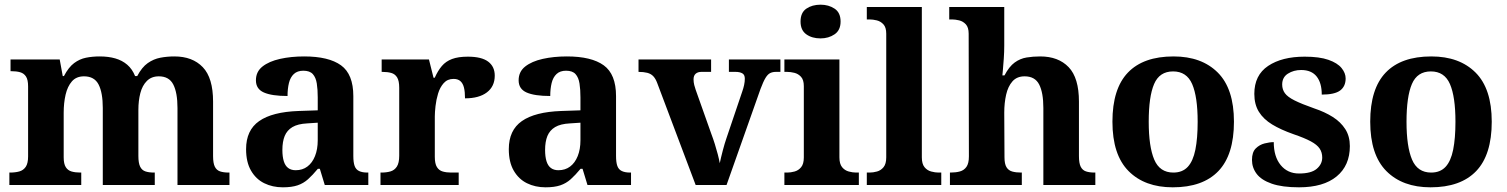

<svg xmlns="http://www.w3.org/2000/svg" viewBox="-20 -790 6438 820"><path d="M20 0V-53H22Q45.3 -53 62.5 -57.8Q79.7 -62.6 89.9 -77.4Q100 -92.3 100 -122V-421Q100 -449.5 91 -463.2Q82 -477 66 -481.5Q50 -486 28 -486H25V-536H235L248 -465H253Q273 -503 296.5 -520.5Q320 -538 347.3 -543.5Q374.6 -549 406 -549Q443 -549 472.5 -540.5Q502 -532 523.5 -513.5Q545 -495 557 -465H566Q586 -503 611 -520.5Q636 -538 664.8 -543.5Q693.6 -549 725 -549Q802 -549 846 -503.2Q890 -457.4 890 -356V-123.5Q890 -93 897.5 -78Q905 -63 920 -58Q935 -53 957 -53H960V0H738V-329Q738 -394 720.1 -429Q702.3 -464 658.2 -464Q627 -464 607.4 -444.4Q587.8 -424.9 579.4 -392.4Q571 -360 571 -321V-124Q571 -93.5 578.5 -78.3Q586 -63 601 -58Q616 -53 638 -53H641V0H419V-329Q419 -394 401.1 -429Q383.1 -464 338.8 -464Q306 -464 287.1 -442.5Q268.3 -420.9 260.1 -385.5Q252 -350.1 252 -309V-118Q252 -90 261 -76Q270 -62 286 -57.5Q302 -53 324 -53H327V0Z M1188 10Q1144 10 1108.5 -7.5Q1073 -25 1052 -61.4Q1031 -97.7 1031 -153Q1031 -234 1087 -273Q1143 -312 1255 -316L1337 -318.8V-374Q1337 -407.6 1333 -433.3Q1329 -459 1316 -473.5Q1303 -488 1275.5 -488Q1250 -488 1235 -474Q1220 -460 1214 -435.5Q1208 -411 1208 -380Q1141 -380 1107 -395Q1073 -410 1073 -447Q1073 -483.8 1101 -505.9Q1129 -528 1175.9 -538.5Q1222.8 -549 1278.8 -549Q1384 -549 1436.5 -511Q1489 -473 1489 -379.4V-124.1Q1489 -96.6 1494.5 -81.3Q1500 -66 1513.7 -59.5Q1527.4 -53 1549 -53H1553V0H1367L1346 -69H1337.4Q1315 -42 1295.5 -24.5Q1276 -7 1251 1.5Q1226 10 1188 10ZM1242.8 -63Q1272 -63 1292.8 -78.7Q1313.7 -94.3 1325.3 -123.3Q1337 -152.3 1337 -191V-266L1292 -263Q1252 -261 1228.9 -247.3Q1205.9 -233.5 1195.9 -209.3Q1186 -185.1 1186 -149.4Q1186 -121 1192 -101.5Q1198 -82 1210.8 -72.5Q1223.6 -63 1242.8 -63Z M1605 0V-53H1608Q1631 -53 1647.9 -58Q1664.9 -63 1674.9 -78.5Q1685 -94 1685 -125V-415Q1685 -445 1676 -459.5Q1667 -474 1651 -478.5Q1635 -483 1613 -483H1610V-536H1812L1831.5 -458H1836.7Q1850 -488 1867 -508Q1884 -528 1910.5 -538Q1937 -548 1978 -548Q2036.6 -548 2064.8 -526.9Q2093 -505.8 2093 -467Q2093 -421 2059.5 -395.5Q2026 -370 1966 -370Q1966 -398 1961.5 -416Q1957 -434 1946.3 -443.5Q1935.6 -453 1917 -453Q1891 -453 1875 -435Q1859 -417 1851 -390.5Q1843 -364 1840 -337Q1837 -310 1837 -293V-120Q1837 -91 1846 -76.5Q1855 -62 1871 -57.5Q1887 -53 1907 -53H1939V0Z M2310 10Q2266 10 2230.5 -7.5Q2195 -25 2174 -61.4Q2153 -97.7 2153 -153Q2153 -234 2209 -273Q2265 -312 2377 -316L2459 -318.8V-374Q2459 -407.6 2455 -433.3Q2451 -459 2438 -473.5Q2425 -488 2397.5 -488Q2372 -488 2357 -474Q2342 -460 2336 -435.5Q2330 -411 2330 -380Q2263 -380 2229 -395Q2195 -410 2195 -447Q2195 -483.8 2223 -505.9Q2251 -528 2297.9 -538.5Q2344.8 -549 2400.8 -549Q2506 -549 2558.5 -511Q2611 -473 2611 -379.4V-124.1Q2611 -96.6 2616.5 -81.3Q2622 -66 2635.7 -59.5Q2649.4 -53 2671 -53H2675V0H2489L2468 -69H2459.4Q2437 -42 2417.5 -24.5Q2398 -7 2373 1.5Q2348 10 2310 10ZM2364.8 -63Q2394 -63 2414.8 -78.7Q2435.7 -94.3 2447.3 -123.3Q2459 -152.3 2459 -191V-266L2414 -263Q2374 -261 2350.9 -247.3Q2327.9 -233.5 2317.9 -209.3Q2308 -185.1 2308 -149.4Q2308 -121 2314 -101.5Q2320 -82 2332.8 -72.5Q2345.6 -63 2364.8 -63Z M2787 -435Q2780 -454 2770 -464.5Q2760 -475 2744.5 -479Q2729 -483 2707 -483V-536H3017V-483H2975Q2960 -483 2951 -475Q2942 -467 2942 -451Q2942 -439 2945 -427Q2948 -415 2951 -407L3018 -218Q3026 -197 3033 -174.5Q3040 -152 3045.5 -131Q3051 -110 3054 -93Q3059 -117 3067 -147.5Q3075 -178 3082 -198L3150 -399Q3155 -413 3158 -427Q3161 -441 3161 -454Q3161 -471 3150 -477Q3139 -483 3122 -483H3093V-536H3313V-483H3293Q3280 -483 3269.5 -478Q3259 -473 3249.5 -457.5Q3240 -442 3228 -410L3083 0H2951Z M3330 0V-53H3342Q3357 -53 3373.5 -57.5Q3390 -62 3401.5 -75.9Q3413 -89.8 3413 -117.7V-422Q3413 -448.9 3401 -462Q3389 -475 3372.5 -479Q3356 -483 3342 -483H3330V-536H3565V-118Q3565 -90 3576.5 -76Q3588 -62 3605 -57.5Q3622 -53 3636 -53H3648V0ZM3484.1 -626Q3448 -626 3423.5 -643.5Q3399 -661 3399 -698Q3399 -736 3423.7 -753Q3448.5 -770 3484.5 -770Q3519 -770 3544.5 -753Q3570 -736 3570 -698Q3570 -661 3544.4 -643.5Q3518.8 -626 3484.1 -626Z M3682 0V-53H3694Q3709 -53 3725.5 -57.5Q3742 -62 3753.5 -76Q3765 -90 3765 -118V-646Q3765 -673 3753 -686Q3741 -699 3724.5 -703Q3708 -707 3694 -707H3682V-760H3917V-118Q3917 -90 3928.5 -76Q3940 -62 3957 -57.5Q3974 -53 3988 -53H4000V0Z M4037 0V-53H4039Q4062 -53 4079.6 -57.8Q4097.1 -62.6 4107.6 -77.4Q4118 -92.3 4118 -122L4117 -646Q4117 -672.9 4105 -686Q4093 -699 4076.5 -703Q4060 -707 4046 -707H4034V-760H4269V-595Q4269 -569 4267 -539.6Q4265 -510.2 4263 -489.1Q4261 -468 4261 -468H4270Q4290 -506 4313.5 -523Q4337 -540 4364.5 -544.5Q4392 -549 4422.6 -549Q4500 -549 4544 -503.2Q4588 -457.4 4588 -356V-123.5Q4588 -93 4595.5 -78Q4603 -63 4618 -58Q4633 -53 4655 -53H4658V0H4436V-329Q4436 -394 4418.2 -429Q4400.4 -464 4356 -464Q4323 -464 4304 -442.5Q4285 -421 4277 -385.5Q4269 -350 4269 -309L4270 -118Q4270 -90 4278.5 -76Q4287 -62 4303 -57.5Q4319 -53 4341 -53H4344V0Z M4988.6 10Q4869 10 4800 -59.3Q4731 -128.7 4731 -270.3Q4731 -411 4797.1 -480Q4863.2 -549 4992 -549Q5112 -549 5181 -480Q5250 -411 5250 -270.3Q5250 -128.7 5183.5 -59.3Q5117 10 4988.6 10ZM4991.2 -53Q5030 -53 5052.7 -77.4Q5075.3 -101.7 5085.2 -150.5Q5095 -199.2 5095 -270Q5095 -377 5071.5 -431Q5048 -485 4990 -485Q4932 -485 4909 -431.2Q4886 -377.5 4886 -270Q4886 -164 4909.5 -108.5Q4933 -53 4991.2 -53Z M5528 10Q5456 10 5411.5 -5.5Q5367 -21 5347 -47.5Q5327 -74 5327 -107Q5327 -140 5343 -156Q5359 -172 5381 -177.5Q5403 -183 5420 -183Q5420 -121 5449.5 -85Q5479 -49 5528 -49Q5580 -49 5603.5 -69Q5627 -89 5627 -117Q5627 -139 5616 -155.5Q5605 -172 5578 -186.5Q5551 -201 5504 -217Q5450 -236 5413 -258.5Q5376 -281 5356.5 -312.5Q5337 -344 5337 -389Q5337 -469 5396 -508.5Q5455 -548 5552 -548Q5615 -548 5653.5 -534.5Q5692 -521 5709.5 -499.5Q5727 -478 5727 -455Q5727 -421 5703.5 -403.5Q5680 -386 5625 -386Q5625 -436 5603 -463.5Q5581 -491 5537 -491Q5505 -491 5480.5 -475.5Q5456 -460 5456 -429Q5456 -408 5467.5 -392Q5479 -376 5509 -361Q5539 -346 5593 -327Q5638 -312 5672 -290.5Q5706 -269 5725.5 -238.5Q5745 -208 5745 -166Q5745 -83 5688.5 -36.5Q5632 10 5528 10Z M6089.6 10Q5970 10 5901 -59.3Q5832 -128.7 5832 -270.3Q5832 -411 5898.1 -480Q5964.2 -549 6093 -549Q6213 -549 6282 -480Q6351 -411 6351 -270.3Q6351 -128.7 6284.5 -59.3Q6218 10 6089.6 10ZM6092.2 -53Q6131 -53 6153.7 -77.4Q6176.3 -101.7 6186.2 -150.5Q6196 -199.2 6196 -270Q6196 -377 6172.5 -431Q6149 -485 6091 -485Q6033 -485 6010 -431.2Q5987 -377.5 5987 -270Q5987 -164 6010.5 -108.5Q6034 -53 6092.2 -53Z"/></svg>

Font: Noto Serif Armenian
Style: Regular
Weight: 400
Designer: Monotype Design Team
Foundry: Monotype Imaging Inc.
Version: Version 2.007